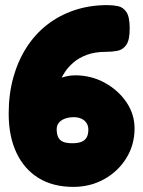

<svg xmlns="http://www.w3.org/2000/svg" viewBox="-20 -711 561 752"><path d="M267 21Q188 21 131.5 -13.5Q75 -48 44.5 -112.5Q14 -177 14 -266Q14 -342 32 -407Q50 -472 83.5 -524.5Q117 -577 164.5 -614Q212 -651 271.5 -671Q331 -691 400 -691Q422 -691 442 -687Q462 -683 475 -664Q488 -645 488 -599Q488 -554 474.5 -535Q461 -516 440 -512Q419 -508 396 -508Q351 -508 319.5 -496Q288 -484 267.5 -466Q247 -448 235 -430Q223 -412 218.5 -400Q214 -388 214 -388L202 -399Q202 -399 212.5 -403.5Q223 -408 239.5 -412Q256 -416 274 -416Q337 -416 390 -387Q443 -358 475 -311Q507 -264 507 -208Q507 -144 475 -92Q443 -40 388.5 -9.5Q334 21 267 21ZM263 -150Q285 -150 299 -155.5Q313 -161 319.5 -173Q326 -185 326 -203Q326 -218 319 -229Q312 -240 299 -246Q286 -252 269 -252Q249 -252 233.5 -246Q218 -240 210 -229.5Q202 -219 202 -205Q202 -186 208 -173.5Q214 -161 227.5 -155.5Q241 -150 263 -150Z"/></svg>

Font: Fredoka Light
Style: Regular
Weight: 300
Designer: Ben Nathan
Foundry: Milena B. Brandão, Ben Nathan
Version: Version 2.001